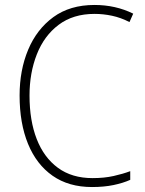

<svg xmlns="http://www.w3.org/2000/svg" viewBox="-20 -744 586 774"><path d="M361 -688Q275 -688 216.5 -644Q158 -600 128.5 -525Q99 -450 99 -359Q99 -258 128 -183.5Q157 -109 213.5 -67.5Q270 -26 353 -26Q400 -26 438 -34.5Q476 -43 505 -54V-19Q476 -6 437.5 2Q399 10 351 10Q257 10 192 -35.5Q127 -81 93 -164Q59 -247 59 -359Q59 -461 93.5 -543.5Q128 -626 195 -675Q262 -724 361 -724Q446 -724 517 -689L502 -655Q467 -673 431.5 -680.5Q396 -688 361 -688Z"/></svg>

Font: Noto Sans Georgian SemiCondensed ExtraLight
Style: Regular
Weight: 200
Width: 4
Designer: Monotype Design Team, Akaki Razmadze
Foundry: Google LLC
Version: Version 2.005; ttfautohint (v1.8.4.7-5d5b)